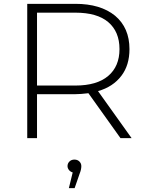

<svg xmlns="http://www.w3.org/2000/svg" viewBox="-20 -720 760 1001"><path d="M666 0H608L441 -234Q399 -229 373 -229H173V0H122V-700H373Q504 -700 580 -638Q655 -575 655 -464Q655 -380 613 -325Q569 -267 491 -245ZM173 -274H373Q485 -274 544 -324Q603 -374 603 -464Q603 -555 544 -605Q486 -654 373 -654H173ZM404 146Q404 164 395 186L369 261H339L359 179Q348 176 340 167Q332 157 332 146Q332 132 342 122Q352 112 368 112Q384 112 394 122Q404 132 404 146Z"/></svg>

Font: Montserrat Light Alt1
Style: Light
Weight: 500
Designer: Differentunic
Foundry: Julieta Ulanovsky
Version: 0.1